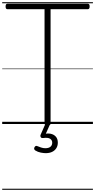

<svg xmlns="http://www.w3.org/2000/svg" viewBox="-20 -1130 867 1750"><path d="M413 14Q386 14 386 -5V-1046H48Q40 -1046 35.5 -1051.5Q31 -1057 31 -1071Q31 -1085 35.5 -1090.5Q40 -1096 48 -1096H780Q788 -1096 792.5 -1090.5Q797 -1085 797 -1071Q797 -1058 792.5 -1052Q788 -1046 780 -1046H441V-5Q441 5 434.5 9.5Q428 14 413 14ZM396 266Q379 266 352 261Q325 256 301 241Q293 235 291.5 227.5Q290 220 295 211Q300 203 306 200.5Q312 198 321 202Q336 208 354.5 214.5Q373 221 393 221Q424 221 440 207.5Q456 194 456 170Q456 147 436.5 134.5Q417 122 375 128Q366 129 361 127.5Q356 126 352 121Q348 114 348 108Q348 102 352 94L395 -4H439L390 106L374 94Q411 83 441 89Q471 95 489 115.5Q507 136 507 170Q507 199 493.5 220.5Q480 242 455.5 254Q431 266 396 266ZM0 590H827V600H0ZM0 -20H827V0H0ZM0 -505H827V-500H0ZM0 -1110H827V-1100H0Z"/></svg>

Font: Playwrite FR Moderne Guides
Style: Regular
Weight: 400
Designer: Veronika Burian, José Scaglione
Foundry: TypeTogether
Version: Version 1.003